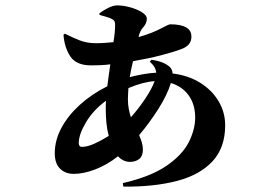

<svg xmlns="http://www.w3.org/2000/svg" viewBox="-20 -634 1040 719"><path d="M459 -263.2Q459 -242.7 462.2 -226.1Q465.3 -209.5 470.2 -194.8Q497.6 -225.6 522.7 -262.7Q547.9 -299.8 559.1 -330.1Q537.1 -328.6 512.9 -322.3Q488.8 -315.9 460.9 -304.2Q460.4 -293.5 459.7 -283.4Q459 -273.4 459 -263.2ZM287.1 -84Q306.6 -84 333.3 -95.9Q359.9 -107.9 387.2 -125Q380.9 -148.4 378.4 -174.8Q376 -201.2 376 -228Q376 -234.9 376.2 -242.2Q376.5 -249.5 377 -256.8Q329.1 -221.7 302 -176Q274.9 -130.4 274.9 -98.1Q274.9 -84 287.1 -84ZM541 -402.8 546.9 -410.2Q593.8 -403.8 616.2 -382.8Q626 -373 626 -358.9Q685.5 -351.6 729.7 -324Q773.9 -296.4 798.6 -254.9Q823.2 -213.4 823.2 -165Q823.2 -81.1 775.9 -30Q728.5 21 643.1 43.5Q557.6 65.9 441.9 64.9L439.9 51.8Q544.9 27.3 604 -13.4Q663.1 -54.2 687 -101.8Q710.9 -149.4 710.9 -193.8Q710.9 -242.7 686.8 -276.4Q662.6 -310.1 620.1 -323.2Q605 -275.9 572 -224.4Q539.1 -172.9 501 -127.9Q506.8 -114.3 511 -101.1Q515.1 -87.9 515.1 -73.2Q515.1 -49.8 501.5 -38.8Q487.8 -27.8 466.8 -27.8Q441.4 -27.8 421.9 -48.8Q380.9 -16.6 337.2 0.2Q293.5 17.1 255.9 17.1Q224.6 17.1 204.8 -2.4Q185.1 -22 185.1 -60.1Q185.1 -108.9 210.2 -155.5Q235.4 -202.1 279.8 -242.2Q324.2 -282.2 381.8 -311Q384.3 -331.1 387.2 -351.8Q390.1 -372.6 393.1 -393.1Q374 -390.6 356.2 -389.9Q338.4 -389.2 320.8 -389.2Q265.6 -389.2 243.4 -422.6Q221.2 -456.1 217.8 -503.9L223.1 -507.8Q251 -493.7 278.3 -482.9Q305.7 -472.2 339.8 -472.2Q356.4 -472.2 372.8 -473.4Q389.2 -474.6 404.8 -476.1Q411.1 -513.7 411.1 -540Q411.1 -550.3 408 -555.4Q404.8 -560.5 395 -564.9Q388.2 -567.9 376.2 -571.5Q364.3 -575.2 353 -578.1L352.1 -584Q364.7 -593.8 384 -603.8Q403.3 -613.8 418.9 -613.8Q441.4 -613.8 467.3 -606.7Q493.2 -599.6 511.5 -588.1Q529.8 -576.7 529.8 -564Q529.8 -546.9 516.6 -532.2Q503.4 -517.6 499 -496.1V-495.1Q549.8 -509.8 580.8 -526.4Q611.8 -543 617.2 -543Q696.8 -543 696.8 -497.1Q696.8 -479 686.8 -467.8Q676.8 -456.5 659.2 -450.2Q629.9 -439 582.5 -426.8Q535.2 -414.6 478 -404.8Q470.7 -373.5 465.8 -345.2Q490.7 -351.6 515.4 -356Q540 -360.4 564.9 -361.8Q563.5 -383.3 541 -402.8Z"/></svg>

Font: Source Han Serif JP Heavy
Style: Regular
Weight: 900
Designer: Ryoko NISHIZUKA  (kana & ideographs); Frank Grießhammer (Latin, Greek & Cyrillic); Wenlong ZHANG  (bopomofo); Sandoll Co
Foundry: Adobe Systems Incorporated
Version: Version 1.001;PS 1.001;hotconv 16.6.54;makeotf.lib2.5.65590